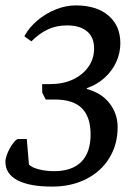

<svg xmlns="http://www.w3.org/2000/svg" viewBox="-25 -680 488 710"><path d="M168 10Q84 10 39.5 -13.5Q-5 -37 -5 -82Q-5 -92 0 -106.5Q5 -121 13 -134.5Q21 -148 29 -157Q37 -166 43 -166H74L82 -72Q91 -61 118 -54Q145 -47 175 -47Q241 -47 275.5 -81.5Q310 -116 310 -183Q310 -247 278 -279.5Q246 -312 177 -312H144L131 -338V-369H161Q208 -369 244.5 -386Q281 -403 302 -433Q323 -463 323 -501Q323 -542 297 -564Q271 -586 223 -586Q184 -586 152.5 -571.5Q121 -557 91 -527L65 -546Q83 -579 113.5 -604.5Q144 -630 181 -645Q218 -660 255 -660Q332 -660 376 -622.5Q420 -585 420 -520Q420 -484 405 -451Q390 -418 362 -392.5Q334 -367 296 -354V-351Q351 -336 380.5 -297.5Q410 -259 410 -210Q410 -146 379.5 -96Q349 -46 294 -18Q239 10 168 10Z"/></svg>

Font: Faustina Medium
Style: Italic
Weight: 500
Italic angle: -8°
Designer: Alfonso Garcia
Foundry: http://www.omnibus-type.com
Version: Version 1.200